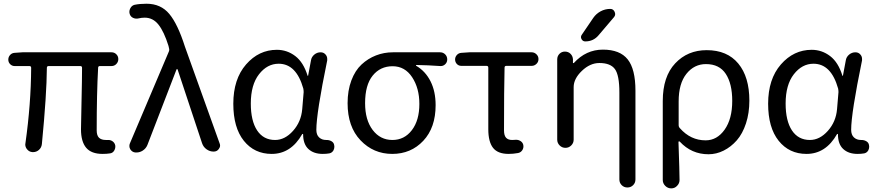

<svg xmlns="http://www.w3.org/2000/svg" viewBox="-20 -829 4795 1050"><path d="M541 12.7Q479.5 12.7 451.2 -21Q422.9 -54.7 422.9 -122.1Q422.9 -148.4 425.8 -272.5Q428.7 -396.5 428.7 -458Q428.7 -467.8 418.9 -467.8H246.1Q236.3 -467.8 236.3 -458Q235.4 -312.5 209 -41Q207 -21.5 192.4 -8.8Q178.7 2.9 161.1 2.9Q159.2 2.9 158.2 2.9Q139.6 2 127.9 -12.7Q118.2 -24.4 118.2 -39.1Q118.2 -42 119.1 -45.9Q149.4 -260.7 150.4 -458Q150.4 -467.8 140.6 -467.8H59.6Q45.9 -467.8 35.6 -478Q25.4 -488.3 25.4 -502.9Q25.4 -517.6 35.2 -528.3Q44.9 -539.1 59.6 -540L102.5 -543H589.8Q605.5 -543 616.2 -532.2Q627 -521.5 627 -505.9Q627 -490.2 616.2 -479Q605.5 -467.8 589.8 -467.8H526.4Q516.6 -467.8 516.6 -458Q508.8 -317.4 508.8 -116.2Q508.8 -87.9 521.5 -75.7Q534.2 -63.5 559.6 -63.5Q564.5 -63.5 569.3 -63.5Q584 -64.5 595.7 -56.2Q607.4 -47.9 610.4 -33.2Q612.3 -18.6 604.5 -5.4Q596.7 7.8 582 9.8Q563.5 12.7 541 12.7Z M786.1 -36.1Q778.3 -16.6 759.8 -4.9Q744.1 4.9 726.6 4.9Q722.7 4.9 719.7 4.9Q702.1 2.9 692.4 -12.7Q687.5 -21.5 687.5 -30.3Q687.5 -38.1 690.4 -44.9L903.3 -546.9Q907.2 -555.7 904.3 -565.4L901.4 -578.1Q877 -656.2 846.7 -694.3Q816.4 -732.4 771.5 -732.4Q753.9 -732.4 738.3 -728.5Q722.7 -724.6 708.5 -731Q694.3 -737.3 689.5 -752Q687.5 -758.8 687.5 -764.6Q687.5 -774.4 692.4 -783.2Q700.2 -798.8 715.8 -802.7Q744.1 -808.6 781.2 -808.6Q859.4 -808.6 905.8 -752.9Q952.1 -697.3 991.2 -574.2L1180.7 -45.9Q1183.6 -39.1 1183.6 -33.2Q1183.6 -23.4 1176.8 -14.6Q1167 0 1148.4 0Q1127 0 1109.4 -12.7Q1091.8 -25.4 1085 -45.9L951.2 -449.2Q950.2 -451.2 948.2 -451.2Q946.3 -451.2 945.3 -449.2Z M1465.8 12.7Q1371.1 12.7 1313.5 -59.1Q1255.9 -130.9 1255.9 -261.7Q1255.9 -396.5 1325.7 -476.6Q1395.5 -556.6 1494.1 -556.6Q1549.8 -556.6 1594.7 -522.5Q1639.6 -488.3 1662.1 -415Q1662.1 -414.1 1663.6 -414.1Q1665 -414.1 1665 -415L1680.7 -499Q1683.6 -517.6 1698.7 -530.3Q1713.9 -543 1733.4 -543Q1751 -543 1761.7 -529.3Q1769.5 -519.5 1769.5 -506.8Q1769.5 -502.9 1769.5 -499Q1710 -210 1710 -119.1Q1710 -91.8 1725.1 -77.6Q1740.2 -63.5 1763.7 -63.5Q1765.6 -63.5 1766.6 -63.5Q1781.2 -63.5 1793.5 -56.2Q1805.7 -48.8 1807.6 -35.2Q1808.6 -31.2 1808.6 -26.4Q1808.6 -16.6 1803.7 -6.8Q1795.9 6.8 1781.2 9.8Q1764.6 12.7 1745.1 12.7Q1695.3 12.7 1666.5 -14.2Q1637.7 -41 1637.7 -94.7Q1637.7 -96.7 1635.7 -96.7Q1633.8 -96.7 1632.8 -95.7Q1571.3 12.7 1465.8 12.7ZM1484.4 -63.5Q1538.1 -63.5 1582.5 -113.3Q1627 -163.1 1632.8 -232.4L1640.6 -325.2Q1640.6 -335 1638.7 -344.7Q1600.6 -480.5 1503.9 -480.5Q1441.4 -480.5 1396.5 -422.9Q1351.6 -365.2 1351.6 -262.7Q1351.6 -168 1386.2 -115.7Q1420.9 -63.5 1484.4 -63.5Z M2125 12.7Q2022.5 12.7 1951.7 -61.5Q1880.9 -135.7 1880.9 -264.6Q1880.9 -334 1901.4 -388.7Q1921.9 -443.4 1957 -476.1Q1992.2 -508.8 2036.1 -525.9Q2080.1 -543 2128.9 -543H2386.7Q2403.3 -543 2414.6 -531.7Q2425.8 -520.5 2425.8 -503.9Q2425.8 -488.3 2414.6 -477.5Q2403.3 -466.8 2387.7 -467.8Q2319.3 -472.7 2256.8 -473.6Q2254.9 -473.6 2254.9 -471.7Q2254.9 -469.7 2256.8 -468.8Q2306.6 -439.5 2334.5 -384.3Q2362.3 -329.1 2362.3 -253.9Q2362.3 -130.9 2294.9 -59.1Q2227.5 12.7 2125 12.7ZM2126 -63.5Q2191.4 -63.5 2232.4 -117.2Q2273.4 -170.9 2273.4 -260.7Q2273.4 -346.7 2233.9 -406.7Q2194.3 -466.8 2127 -466.8Q2059.6 -466.8 2018.1 -415.5Q1976.6 -364.3 1976.6 -264.6Q1976.6 -172.9 2018.1 -118.2Q2059.6 -63.5 2126 -63.5Z M2761.7 12.7Q2702.1 12.7 2676.3 -20.5Q2650.4 -53.7 2650.4 -122.1V-459Q2650.4 -468.8 2640.6 -468.8H2502.9Q2488.3 -468.8 2478.5 -479Q2468.8 -489.3 2468.8 -503.9Q2468.8 -517.6 2478.5 -528.3Q2488.3 -539.1 2502.9 -540L2546.9 -543H2887.7Q2902.3 -543 2913.6 -532.2Q2924.8 -521.5 2924.8 -505.9Q2924.8 -490.2 2913.6 -479.5Q2902.3 -468.8 2887.7 -468.8H2749Q2739.3 -468.8 2739.3 -459Q2736.3 -339.8 2736.3 -116.2Q2736.3 -87.9 2747.6 -75.7Q2758.8 -63.5 2781.2 -63.5Q2790 -63.5 2799.8 -64.5Q2814.5 -65.4 2826.7 -57.6Q2838.9 -49.8 2841.8 -36.1Q2844.7 -20.5 2836.4 -7.8Q2828.1 4.9 2813.5 7.8Q2787.1 12.7 2761.7 12.7Z M3224.6 -731.4Q3240.2 -753.9 3264.6 -767.1Q3289.1 -780.3 3317.4 -780.3Q3334 -780.3 3341.3 -764.2Q3348.6 -748 3337.9 -735.4L3253.9 -636.7Q3225.6 -602.5 3180.7 -602.5Q3167 -602.5 3160.2 -615.2Q3153.3 -627.9 3162.1 -639.6ZM3277.3 -557.6Q3370.1 -557.6 3412.6 -504.4Q3455.1 -451.2 3455.1 -333V152.3Q3455.1 170.9 3442.4 183.6Q3429.7 196.3 3411.1 196.3Q3392.6 196.3 3379.9 183.6Q3367.2 170.9 3367.2 152.3V-323.2Q3367.2 -418 3342.8 -451.2Q3318.4 -484.4 3257.8 -484.4Q3207 -484.4 3162.1 -441.4Q3117.2 -398.4 3117.2 -352.5V-65.4Q3117.2 -46.9 3104 -33.7Q3090.8 -20.5 3072.3 -20.5Q3053.7 -20.5 3040.5 -33.7Q3027.3 -46.9 3027.3 -65.4V-503.9Q3027.3 -522.5 3039.6 -534.7Q3051.8 -546.9 3069.3 -546.9Q3087.9 -546.9 3100.1 -534.7Q3112.3 -522.5 3113.3 -504.9V-486.3Q3113.3 -484.4 3114.7 -483.9Q3116.2 -483.4 3118.2 -484.4Q3184.6 -557.6 3277.3 -557.6Z M3604.5 155.3V-276.4Q3604.5 -410.2 3672.4 -482.4Q3740.2 -554.7 3844.7 -554.7Q3957 -554.7 4017.6 -481.4Q4078.1 -408.2 4078.1 -278.3Q4078.1 -210.9 4059.6 -154.3Q4041 -97.7 4009.3 -61.5Q3977.5 -25.4 3937.5 -5.4Q3897.5 14.6 3854.5 14.6Q3761.7 14.6 3697.3 -54.7Q3695.3 -56.6 3692.9 -55.7Q3690.4 -54.7 3690.4 -52.7Q3696.3 115.2 3696.3 155.3Q3696.3 173.8 3682.6 187.5Q3669.9 201.2 3650.9 201.2Q3631.8 201.2 3618.2 187.5Q3604.5 173.8 3604.5 155.3ZM3838.9 -61.5Q3901.4 -61.5 3942.9 -120.1Q3984.4 -178.7 3984.4 -277.3Q3984.4 -371.1 3949.2 -424.8Q3914.1 -478.5 3840.8 -478.5Q3776.4 -478.5 3733.9 -425.3Q3691.4 -372.1 3691.4 -274.4V-144.5Q3691.4 -134.8 3698.2 -127.9Q3756.8 -61.5 3838.9 -61.5Z M4390.6 12.7Q4295.9 12.7 4238.3 -59.1Q4180.7 -130.9 4180.7 -261.7Q4180.7 -396.5 4250.5 -476.6Q4320.3 -556.6 4418.9 -556.6Q4474.6 -556.6 4519.5 -522.5Q4564.5 -488.3 4586.9 -415Q4586.9 -414.1 4588.4 -414.1Q4589.8 -414.1 4589.8 -415L4605.5 -499Q4608.4 -517.6 4623.5 -530.3Q4638.7 -543 4658.2 -543Q4675.8 -543 4686.5 -529.3Q4694.3 -519.5 4694.3 -506.8Q4694.3 -502.9 4694.3 -499Q4634.8 -210 4634.8 -119.1Q4634.8 -91.8 4649.9 -77.6Q4665 -63.5 4688.5 -63.5Q4690.4 -63.5 4691.4 -63.5Q4706.1 -63.5 4718.3 -56.2Q4730.5 -48.8 4732.4 -35.2Q4733.4 -31.2 4733.4 -26.4Q4733.4 -16.6 4728.5 -6.8Q4720.7 6.8 4706.1 9.8Q4689.5 12.7 4669.9 12.7Q4620.1 12.7 4591.3 -14.2Q4562.5 -41 4562.5 -94.7Q4562.5 -96.7 4560.5 -96.7Q4558.6 -96.7 4557.6 -95.7Q4496.1 12.7 4390.6 12.7ZM4409.2 -63.5Q4462.9 -63.5 4507.3 -113.3Q4551.8 -163.1 4557.6 -232.4L4565.4 -325.2Q4565.4 -335 4563.5 -344.7Q4525.4 -480.5 4428.7 -480.5Q4366.2 -480.5 4321.3 -422.9Q4276.4 -365.2 4276.4 -262.7Q4276.4 -168 4311 -115.7Q4345.7 -63.5 4409.2 -63.5Z"/></svg>

Font: Gen Jyuu GothicX Regular
Style: Regular
Weight: 400
Designer: [Source Han Sans]
Ryoko NISHIZUKA  (kana & ideographs); Paul D. Hunt (Latin, Greek & Cyrillic); Wenlong ZHANG  (bopomofo
Version: Version 1.002.20150607